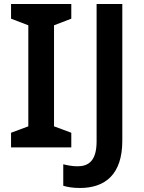

<svg xmlns="http://www.w3.org/2000/svg" viewBox="-20 -734 719 956"><path d="M335 0V-73L249 -105V-608L335 -641V-714H35V-641L121 -608V-105L35 -73V0ZM378 202C504 202 589 134 589 -33V-714H461V-30C461 70 418 94 366 94C339 94 316 89 295 84V191C315 197 342 202 378 202Z"/></svg>

Font: Noto Sans Gurmukhi SemiBold
Style: Regular
Weight: 600
Designer: Jelle Bosma - Monotype Design Team
Foundry: Monotype Imaging Inc.
Version: Version 2.004